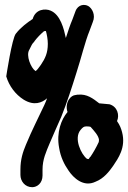

<svg xmlns="http://www.w3.org/2000/svg" viewBox="-20 -702 533 799"><path d="M6 -384C18 -344 44 -309 79 -287C122 -261 154 -274 176 -293C173 -284 168 -273 164 -264C139 -210 114 -163 88 -100C75 -69 65 -39 65 4V26C65 52 84 77 114 77C134 77 157 61 157 28V4C157 -39 172 -70 186 -104C202 -141 217 -176 235 -216C258 -273 279 -338 298 -399C317 -457 334 -529 353 -575L366 -610C379 -640 363 -668 347 -677C333 -685 305 -685 294 -655L281 -620C272 -599 264 -575 254 -544C246 -581 232 -641 190 -658C169 -667 128 -665 116 -623C95 -609 68 -590 46 -562C30 -544 6 -384 6 -384ZM102 -495 112 -515C113 -518 118 -524 123 -529V-530C136 -547 148 -559 163 -572C164 -572 166 -573 171 -573C175 -559 179 -538 179 -520C179 -481 168 -459 150 -432C141 -419 133 -409 129 -407C129 -407 130 -405 127 -407C109 -419 87 -471 102 -495ZM226 -87C232 -49 247 -18 266 9C285 37 327 79 378 54C412 41 435 11 451 -12C471 -42 505 -88 488 -152C484 -167 479 -181 467 -198C478 -223 469 -258 436 -268L393 -272C367 -292 342 -312 304 -308H302L291 -306C285 -305 275 -301 266 -287C257 -272 255 -253 261 -236C235 -205 214 -151 226 -87ZM315 -161C324 -172 329 -176 339 -176C344 -176 351 -176 357 -174C372 -157 390 -138 392 -120L391 -111C381 -89 367 -65 356 -49H355L349 -40C347 -41 344 -40 342 -41C318 -59 286 -126 315 -161Z"/></svg>

Font: Stray Cat
Style: ExBlkCn
Weight: 1000
Version: Version 1.0